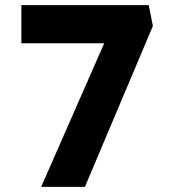

<svg xmlns="http://www.w3.org/2000/svg" viewBox="-20 -726 680 746"><path d="M140 0 420 -638 468 -558H63V-706H558L574 -625L310 0Z"/></svg>

Font: Lexend Giga
Style: Bold
Weight: 700
Version: Version 1.007